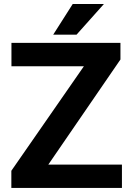

<svg xmlns="http://www.w3.org/2000/svg" viewBox="-20 -921 647 941"><path d="M577.6 -114.3V0H35.6V-84L391.1 -596.2H36.1V-710.9H570.3V-629.4L216.8 -114.3ZM240.7 -751 336.4 -901.4H489.3L355 -751Z"/></svg>

Font: Vazirmatn RD FD
Style: Bold
Weight: 700
Designer: Saber Rastikerdar
Foundry: Saber Rastikerdar
Version: Version 33.003